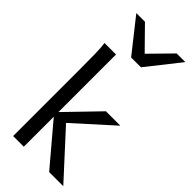

<svg xmlns="http://www.w3.org/2000/svg" viewBox="-323 -1096 1150 1150"><g transform="rotate(45 252.5 -521.0)"><path d="M70.8 0V-551.8Q70.8 -630.9 69.8 -690.2Q68.8 -749.5 63.5 -781.2H161.1V-293.5L358.9 -498H481L239.3 -279.8L495.6 0H376L161.1 -253.9V0ZM145 -1042.5 279.3 -905.8 413.6 -1042.5H486.8L320.8 -832.5H237.8L71.8 -1042.5Z"/></g></svg>

Font: Andika Viet
Style: Regular
Weight: 400
Designer: Victor Gaultney, Annie Olsen, Julie Remington, Don Collingsworth, Eric Hays, Becca Hirsbrunner
Foundry: SIL International
Version: Version 5.000